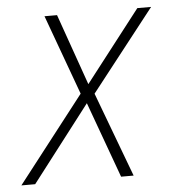

<svg xmlns="http://www.w3.org/2000/svg" viewBox="-81 -570 548 610"><g transform="rotate(-5 193.0 -264.5)"><path d="M-37 0H7L193 -242L281 0H321L220 -270L423 -529H379L203 -302L123 -529H83L176 -274Z"/></g></svg>

Font: Noto Sans SemiCondensed ExtraLight
Style: Italic
Weight: 200
Width: 4
Italic angle: -12°
Designer: Monotype Design Team
Foundry: Monotype Imaging Inc.
Version: Version 2.013